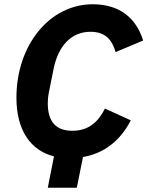

<svg xmlns="http://www.w3.org/2000/svg" viewBox="-20 -730 691 900"><path d="M204 150H340L369 6C463 -10 542 -66 593 -166L472 -221C441 -160 397 -117 319 -117C241 -117 204 -161 204 -246C204 -259 205 -276 209 -296L231 -406C252 -511 311 -581 404 -581C478 -581 506 -539 522 -486L651 -540C618 -647 539 -710 415 -710C212 -710 57 -518 57 -272C57 -116 126 -24 233 3Z"/></svg>

Font: Braiins Sans
Style: Bold Italic
Weight: 700
Italic angle: -11.31°
Designer: Mike Abbink, Paul van der Laan, Pieter van Rosmalen, Jiri Chlebus, Lubos Buracinsky
Foundry: Bold Monday, Sudetype
Version: Version 1.000;hotconv 1.0.109;makeotfexe 2.5.65596